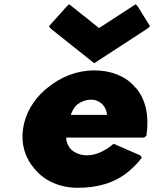

<svg xmlns="http://www.w3.org/2000/svg" viewBox="-20 -869 735 911"><path d="M488 -324H316C322 -341 330 -358 346 -373C364 -386 385 -396 412 -396C435 -396 453 -387 467 -373C478 -360 486 -345 488 -324ZM517 -185C431 -113 354 -124 315 -162C303 -176 294 -196 294 -216H663L675 -225V-228C689 -325 669 -401 624 -453L622 -454H621L617 -460C573 -509 506 -535 427 -535C344 -535 266 -503 205 -452L195 -444C138 -395 99 -329 89 -256C79 -184 100 -118 143 -69L149 -62C194 -10 265 22 349 22C441 22 525 0 592 -57L601 -65C618 -80 636 -98 651 -119L653 -122L645 -132L519 -187ZM296 -838 212 -744 221 -733 427 -569 679 -733 692 -744 634 -838 624 -849 450 -736 308 -849Z"/></svg>

Font: Hussar Woodtype
Style: UltraObl
Weight: 900
Foundry: Cannot Into Space Fonts
Version: Version 1.07